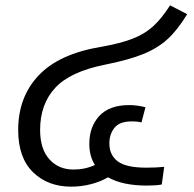

<svg xmlns="http://www.w3.org/2000/svg" viewBox="-20 -690 725 718"><path d="M130 -204Q130 -133 164.5 -94.5Q199 -56 255 -56Q298 -56 335 -73Q314 -106 314 -152Q314 -216 351.5 -256.5Q389 -297 463 -297Q492 -297 524 -289L509 -232Q497 -236 472 -236Q427 -236 408 -212Q389 -188 389 -154Q389 -110 420.5 -86.5Q452 -63 527 -63Q563 -63 594 -66L585 0Q562 4 530 4Q438 4 384 -27Q355 -10 319 -1Q283 8 246 8Q159 8 103.5 -46Q48 -100 48 -204Q48 -327 124.5 -408Q201 -489 359 -515Q432 -528 476.5 -545.5Q521 -563 552.5 -591.5Q584 -620 616 -670L680 -637Q644 -578 607 -544Q570 -510 516 -488Q462 -466 372 -448Q242 -422 186 -361Q130 -300 130 -204Z"/></svg>

Font: FiraGO Book
Style: Italic
Weight: 350
Italic angle: -8°
Designer: bBox Type GmbH
Foundry: bBox Type GmbH
Version: Version 1.001